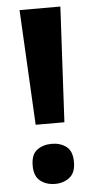

<svg xmlns="http://www.w3.org/2000/svg" viewBox="-53 -747 392 792"><g transform="rotate(-5 143.0 -350.5)"><path d="M203 -237H84L59 -714H228ZM57 -70Q57 -116 82 -134.5Q107 -153 143 -153Q178 -153 203 -134.5Q228 -116 228 -70Q228 -26 203 -6.5Q178 13 143 13Q107 13 82 -6.5Q57 -26 57 -70Z"/></g></svg>

Font: Noto Sans Bamum
Style: Bold
Weight: 700
Designer: Monotype Design Team
Foundry: Monotype Imaging Inc.
Version: Version 2.002; ttfautohint (v1.8.4.7-5d5b)